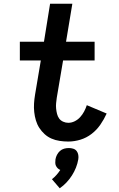

<svg xmlns="http://www.w3.org/2000/svg" viewBox="-20 -755 640 1035"><path d="M348 8Q325 8 301.5 4.5Q278 1 257.5 -8Q237 -17 220.5 -32Q204 -47 192 -65.5Q180 -84 173.5 -106Q167 -128 164.5 -151Q162 -174 163.5 -197.5Q165 -221 169 -245L200 -429H87V-530H217L250 -735H370L336 -530H490V-429H320L286 -228Q284 -214 282.5 -199Q281 -184 282.5 -169.5Q284 -155 287.5 -141Q291 -127 299 -116Q307 -105 320.5 -99Q334 -93 348 -93Q366 -93 383 -101.5Q400 -110 412.5 -124Q425 -138 433.5 -154Q442 -170 448 -188L555 -143Q541 -112 521 -83Q501 -54 473.5 -33Q446 -12 413.5 -2Q381 8 348 8ZM302 260 260 211Q273 201 284.5 188Q296 175 305 161Q297 158 291 152Q285 146 281.5 138.5Q278 131 278 122Q278 113 279 104Q281 92 287 80Q293 68 303 59Q313 50 325.5 46.5Q338 43 351 43Q363 43 374.5 46.5Q386 50 393 59Q400 68 402 80Q404 92 402 104Q398 127 389.5 148.5Q381 170 368 190.5Q355 211 338.5 228.5Q322 246 302 260Z"/></svg>

Font: Iosevka Curly Extended
Style: Bold Italic
Weight: 700
Width: 7
Italic angle: -9°
Monospace: yes
Designer: Belleve Invis
Foundry: Belleve Invis
Version: Version 11.1.0; ttfautohint (v1.8.3)